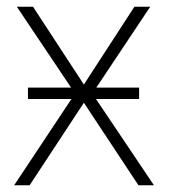

<svg xmlns="http://www.w3.org/2000/svg" viewBox="-20 -550 503 570"><path d="M63 -290H191L30 -530H78L229 -299L379 -530H426L266 -290H393V-256H265L437 0H391L229 -245L68 0H22L192 -256H63Z"/></svg>

Font: Noto Sans Disp ExtLt
Style: Regular
Weight: 200
Designer: Monotype Design Team
Foundry: Monotype Imaging Inc.
Version: Version 2.000;GOOG;noto-source:20170915:90ef993387c0